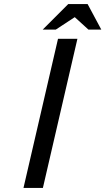

<svg xmlns="http://www.w3.org/2000/svg" viewBox="-20 -920 516 940"><path d="M314 -900H409L476 -775H413L346 -836L253 -775H189ZM95 0 264 -730H359L190 0Z"/></svg>

Font: Miedinger
Style: Italic
Weight: 400
Italic angle: -13°
Version: Version 001.000